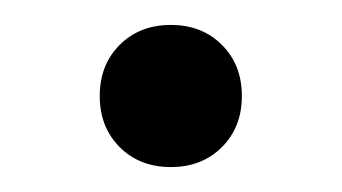

<svg xmlns="http://www.w3.org/2000/svg" viewBox="-20 -120 274 154"><path d="M117 14Q92 14 76 -2Q60 -18 60 -43Q60 -68 76 -84Q92 -100 117 -100Q142 -100 158 -84Q174 -68 174 -43Q174 -18 158 -2Q142 14 117 14Z"/></svg>

Font: Space Grotesk Variable Light
Style: Regular
Weight: 300
Designer: Florian Karsten
Foundry: Florian Karsten
Version: Version 2.000